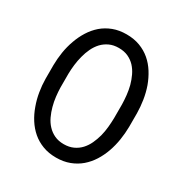

<svg xmlns="http://www.w3.org/2000/svg" viewBox="-170 -849 939 987"><g transform="rotate(30 300.0 -356.0)"><path d="M547.4 -314.5V-395.5Q546.9 -433.6 540.8 -472.7Q534.7 -511.7 522 -547.9Q508.8 -584 489 -615.5Q469.2 -647 441.9 -670.4Q414.6 -693.8 378.9 -707.3Q343.3 -720.7 299.3 -720.7Q255.4 -720.7 220 -707.3Q184.6 -693.8 157.2 -670.4Q129.9 -646.5 110.1 -615Q90.3 -583.5 77.6 -547.4Q64.5 -511.2 58.3 -472.4Q52.2 -433.6 51.8 -395.5V-314.5Q52.2 -276.4 58.6 -237.8Q64.9 -199.2 78.1 -163.1Q90.8 -127 110.8 -95.5Q130.9 -64 158.2 -40.5Q185.5 -17.1 220.9 -3.7Q256.3 9.8 300.3 9.8Q344.2 9.8 379.6 -3.7Q415 -17.1 442.4 -40.5Q469.7 -64 489.5 -95.2Q509.3 -126.5 522 -162.6Q534.7 -198.7 540.8 -237.5Q546.9 -276.4 547.4 -314.5ZM458 -396.5V-314.5Q457.5 -289.1 454.8 -261.2Q452.1 -233.4 445.3 -206.5Q438 -179.2 426.5 -154.5Q415 -129.9 397.9 -111.3Q380.4 -92.3 356.2 -81.1Q332 -69.8 300.3 -69.8Q268.6 -69.8 244.6 -81.1Q220.7 -92.3 203.1 -111.3Q185.5 -129.9 173.8 -154.8Q162.1 -179.7 154.8 -207Q147.5 -233.9 144.3 -261.7Q141.1 -289.6 140.6 -314.5V-396.5Q141.1 -421.4 144.3 -449Q147.5 -476.6 154.8 -503.9Q161.6 -530.8 173.3 -555.4Q185.1 -580.1 202.6 -599.1Q220.2 -617.7 244.1 -628.9Q268.1 -640.1 299.3 -640.1Q331.1 -640.1 355 -629.2Q378.9 -618.2 396.5 -599.6Q414.1 -580.6 425.8 -555.9Q437.5 -531.2 444.8 -504.4Q451.7 -477.1 454.6 -449.5Q457.5 -421.9 458 -396.5Z"/></g></svg>

Font: RobotoMono Nerd Font
Style: Regular
Weight: 400
Monospace: yes
Designer: Google
Version: Version 3.000;Nerd Fonts 3.2.1